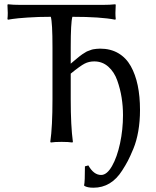

<svg xmlns="http://www.w3.org/2000/svg" viewBox="-20 -668 736 904"><path d="M639.2 -149.9Q639.2 -97.2 631.1 -50.5Q623 -3.9 607.9 32.5Q592.8 68.8 582 89.4Q571.3 109.9 555.2 134.8Q503.9 215.8 419.9 215.8Q391.1 215.8 377 207L376 204.1Q379.9 189 379.9 115.2L396 110.8Q421.4 155.8 456.1 155.8Q483.4 155.8 507.3 114Q531.2 72.3 545.2 7.1Q559.1 -58.1 559.1 -126Q559.1 -167.5 552.7 -208Q546.4 -248.5 532.2 -288.8Q518.1 -329.1 490 -354Q461.9 -378.9 423.8 -378.9Q398.9 -378.9 378.4 -368.4Q357.9 -357.9 313 -321.3V-200.2Q313 -75.2 323.2 0L320.8 2.9Q302.7 0 270 0Q237.3 0 219.2 2.9L216.8 0Q227.1 -71.3 227.1 -200.2V-444.8Q227.1 -561.5 219.2 -588.9Q159.7 -588.9 109.4 -585.4Q59.6 -582 38.1 -578.6L17.1 -575.2L15.1 -579.1Q18.1 -602.5 15.1 -645L17.1 -647.9Q41 -645 77.1 -645H462.9Q499 -645 522.9 -647.9L524.9 -645Q522 -602.5 524.9 -579.1L522.9 -575.2Q454.1 -588.9 320.8 -588.9Q313 -561.5 313 -444.8V-368.2Q315.4 -370.6 327.6 -380.6Q339.8 -390.6 342 -392.6Q344.2 -394.5 354.2 -402.6Q364.3 -410.6 367.4 -412.4Q370.6 -414.1 379.4 -419.9Q388.2 -425.8 392.3 -427Q396.5 -428.2 404.8 -431.6Q413.1 -435.1 419.4 -436Q425.8 -437 434.1 -438Q442.4 -439 451.2 -439Q500.5 -439 537.1 -417.5Q573.7 -396 595.7 -356.7Q617.7 -317.4 628.4 -265.9Q639.2 -214.4 639.2 -149.9Z"/></svg>

Font: Linux Biolinum G
Style: Regular
Weight: 400
Designer: Philipp H. Poll
Foundry: Philipp H. Poll
Version: Version 1.1.0 ; ttfautohint (v1.6)